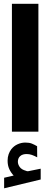

<svg xmlns="http://www.w3.org/2000/svg" viewBox="-20 -702 267 1023"><path d="M52.7 233.4Q38.6 218.3 29.5 199Q20.5 179.7 20.5 154.3Q20.5 135.3 25.9 120.1Q31.2 105 40 93.3Q53.7 75.7 73.7 66.7Q93.8 57.6 114.7 57.6Q136.2 57.6 149.9 63.2Q163.6 68.8 177.7 77.1L178.2 136.2Q163.6 128.4 150.1 123.5Q136.7 118.7 121.6 118.7Q112.8 118.7 103.5 121.1Q94.2 123.5 86.9 130.4Q75.2 141.1 75.2 160.6Q75.7 174.8 85.4 188.2Q95.2 201.7 118.2 208Q120.6 209 122.8 209.7Q125 210.4 127.4 210.4Q129.4 210.4 131.3 210L196.8 196.8V254.4L2 301.3V245.1ZM43.5 -681.6H184.6V-0.5H43.5Z"/></svg>

Font: Vazir Black WOL-UI
Style: Black-WOL-UI
Weight: 900
Designer: Saber Rastikerdar
Foundry: Saber Rastikerdar
Version: Version 30.0.0